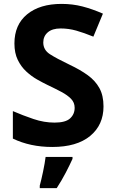

<svg xmlns="http://www.w3.org/2000/svg" viewBox="-20 -744 591 985"><path d="M511 -198Q511 -103 442.5 -46.5Q374 10 248 10Q135 10 46 -33V-174Q97 -152 151.5 -133.5Q206 -115 260 -115Q316 -115 339.5 -136.5Q363 -158 363 -191Q363 -218 344.5 -237Q326 -256 295 -272.5Q264 -289 224 -308Q199 -320 170 -336.5Q141 -353 114.5 -377.5Q88 -402 71 -437Q54 -472 54 -521Q54 -617 119 -670.5Q184 -724 296 -724Q352 -724 402.5 -711Q453 -698 508 -674L459 -556Q410 -576 371 -587Q332 -598 291 -598Q248 -598 225 -578Q202 -558 202 -526Q202 -488 236 -466Q270 -444 337 -412Q392 -386 430.5 -358Q469 -330 490 -292Q511 -254 511 -198ZM352 71Q337 104 317 142.5Q297 181 271 221H184V208Q192 179 201 136Q210 93 214 61H352Z"/></svg>

Font: Noto Sans Ethiopic
Style: Bold
Weight: 700
Designer: Monotype Design Team
Foundry: Monotype Imaging Inc.
Version: Version 2.102; ttfautohint (v1.8.4.7-5d5b)